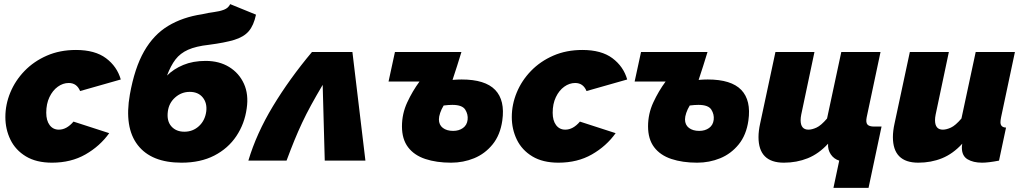

<svg xmlns="http://www.w3.org/2000/svg" viewBox="-20 -778 4954 930"><path d="M232 10Q156 10 105.5 -20.5Q55 -51 30.5 -101.5Q6 -152 6 -211Q6 -272 30 -330Q54 -388 99 -434.5Q144 -481 207 -508.5Q270 -536 348 -536Q440 -536 493.5 -496Q547 -456 565 -393L368 -337Q352 -376 313 -376Q285 -376 260 -358Q235 -340 219.5 -307.5Q204 -275 204 -232Q204 -194 220.5 -172Q237 -150 265 -150Q303 -150 336 -189L509 -133Q464 -70 394 -30Q324 10 232 10Z M859 10Q713 10 647 -75.5Q581 -161 609 -320Q632 -449 678 -529.5Q724 -610 794.5 -652.5Q865 -695 959 -709Q989 -716 1016.5 -719.5Q1044 -723 1065 -731Q1086 -739 1095 -758L1220 -707Q1209 -655 1185 -627Q1161 -599 1115 -585Q1069 -571 992 -561Q929 -554 891 -537Q853 -520 830 -490Q807 -460 789 -412Q821 -444 868 -463.5Q915 -483 976 -483Q1042 -483 1090 -453.5Q1138 -424 1161.5 -372.5Q1185 -321 1175 -253Q1165 -179 1125 -119Q1085 -59 1018 -24.5Q951 10 859 10ZM873 -140Q914 -140 943.5 -167Q973 -194 979 -238Q984 -279 962 -306Q940 -333 899 -333Q859 -333 828.5 -306Q798 -279 793 -238Q787 -192 810 -166Q833 -140 873 -140Z M1183 0Q1222 -131 1302 -263.5Q1382 -396 1491 -526H1687L1750 0H1553L1543 -367Q1511 -313 1487 -269Q1463 -225 1443.5 -183.5Q1424 -142 1406 -98Q1388 -54 1368 0Z M2165 10Q2094 10 2040 -8Q1986 -26 1956.5 -65Q1927 -104 1927 -166Q1927 -227 1952.5 -282Q1978 -337 2012 -383H1862L1893 -526H2215Q2205 -492 2194 -458.5Q2183 -425 2172 -391Q2184 -392 2195 -392.5Q2206 -393 2216 -393Q2330 -393 2378.5 -342.5Q2427 -292 2413 -194Q2403 -124 2366 -78.5Q2329 -33 2276.5 -11.5Q2224 10 2165 10ZM2175 -144Q2203 -144 2222.5 -158Q2242 -172 2245 -198Q2248 -224 2233.5 -247Q2219 -270 2171 -270Q2153 -270 2129 -267Q2118 -249 2112 -231Q2106 -213 2106 -200Q2106 -173 2125 -158.5Q2144 -144 2175 -144Z M2685 10Q2609 10 2558.5 -20.5Q2508 -51 2483.5 -101.5Q2459 -152 2459 -211Q2459 -272 2483 -330Q2507 -388 2552 -434.5Q2597 -481 2660 -508.5Q2723 -536 2801 -536Q2893 -536 2946.5 -496Q3000 -456 3018 -393L2821 -337Q2805 -376 2766 -376Q2738 -376 2713 -358Q2688 -340 2672.5 -307.5Q2657 -275 2657 -232Q2657 -194 2673.5 -172Q2690 -150 2718 -150Q2756 -150 2789 -189L2962 -133Q2917 -70 2847 -30Q2777 10 2685 10Z M3357 10Q3286 10 3232 -8Q3178 -26 3148.5 -65Q3119 -104 3119 -166Q3119 -227 3144.5 -282Q3170 -337 3204 -383H3054L3085 -526H3407Q3397 -492 3386 -458.5Q3375 -425 3364 -391Q3376 -392 3387 -392.5Q3398 -393 3408 -393Q3522 -393 3570.5 -342.5Q3619 -292 3605 -194Q3595 -124 3558 -78.5Q3521 -33 3468.5 -11.5Q3416 10 3357 10ZM3367 -144Q3395 -144 3414.5 -158Q3434 -172 3437 -198Q3440 -224 3425.5 -247Q3411 -270 3363 -270Q3345 -270 3321 -267Q3310 -249 3304 -231Q3298 -213 3298 -200Q3298 -173 3317 -158.5Q3336 -144 3367 -144Z M4017 132 4045 0Q4019 -8 4004 -30.5Q3989 -53 3991 -82Q3946 -33 3892.5 -11.5Q3839 10 3777 10Q3654 10 3654 -114Q3654 -129 3656 -145.5Q3658 -162 3662 -180L3736 -526H3925L3861 -223Q3858 -208 3858 -196Q3858 -150 3896 -150Q3913 -150 3935 -160Q3957 -170 3986 -204L4055 -526H4245L4178 -210Q4173 -185 4181.5 -175Q4190 -165 4214 -165H4250L4187 132Z M4428 10Q4305 10 4305 -114Q4305 -129 4307 -145.5Q4309 -162 4313 -180L4387 -526H4576L4512 -223Q4509 -208 4509 -196Q4509 -150 4547 -150Q4564 -150 4586 -160Q4608 -170 4637 -204L4706 -526H4896L4829 -210Q4826 -195 4826 -186Q4826 -161 4853 -160L4819 0Q4793 5 4772.5 7.5Q4752 10 4737 10Q4694 10 4666.5 -6.5Q4639 -23 4639 -63Q4639 -68 4639.5 -72.5Q4640 -77 4641 -82Q4596 -33 4543 -11.5Q4490 10 4428 10Z"/></svg>

Font: Raleway Black
Style: Italic
Weight: 900
Italic angle: -12°
Designer: Matt McInerney, Pablo Impallari, Rodrigo Fuenzalida
Foundry: Matt McInerney, Pablo Impallari, Rodrigo Fuenzalida
Version: Version 4.101;RELEASE